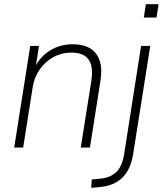

<svg xmlns="http://www.w3.org/2000/svg" viewBox="-20 -707 782 920"><path d="M48 0 125 -487H167L150 -381H145Q171 -435 219.5 -465Q268 -495 329 -495Q379 -495 411.5 -475.5Q444 -456 457.5 -416.5Q471 -377 461 -318L411 0H367L417 -315Q425 -363 417 -394Q409 -425 385.5 -440Q362 -455 322 -455Q276 -455 237 -434Q198 -413 171.5 -376Q145 -339 137 -291L91 0ZM669 -623 679 -687H740L730 -623ZM417 193 420 153 461 149Q507 145 536 118.5Q565 92 575 31L656 -487H700L618 31Q612 69 599 97Q586 125 566 144.5Q546 164 519.5 175Q493 186 461 189Z"/></svg>

Font: Nunito Sans 10pt SemiCondensed ExtraLight
Style: Italic
Weight: 250
Width: 4
Italic angle: -9°
Designer: Vernon Adams
Foundry: Vernon Adams
Version: Version 3.101;gftools[0.9.27]